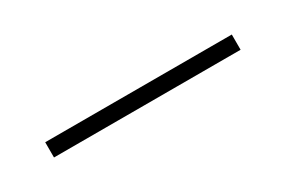

<svg xmlns="http://www.w3.org/2000/svg" viewBox="-8 -757 391 262"><g transform="rotate(-30 187.0 -626.0)"><path d="M40 -638V-614H334V-638Z"/></g></svg>

Font: LT Wave Thin
Style: Regular
Weight: 100
Designer: Daniel Lyons
Version: Version 2.5 (Glyphs App)